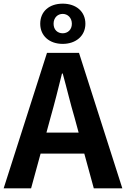

<svg xmlns="http://www.w3.org/2000/svg" viewBox="-24 -1030 689 1050"><path d="M319 -790C391 -790 443 -834 443 -900C443 -968 391 -1010 319 -1010C246 -1010 196 -968 196 -900C196 -834 246 -790 319 -790ZM319 -848C291 -848 269 -867 269 -900C269 -933 291 -954 319 -954C346 -954 369 -933 369 -900C369 -867 346 -848 319 -848ZM-4 0H146L198 -190H437L489 0H645L408 -741H233ZM230 -305 252 -386C274 -463 295 -547 315 -628H319C341 -549 361 -463 384 -386L406 -305Z"/></svg>

Font: Source Han Sans KR
Style: Bold
Weight: 700
Designer: Ryoko NISHIZUKA 西塚涼子 (kana, bopomofo & ideographs); Paul D. Hunt (Latin, Greek & Cyrillic); Sandoll Communications 산돌커뮤니
Foundry: Adobe
Version: Version 2.004;hotconv 1.0.118;makeotfexe 2.5.65603